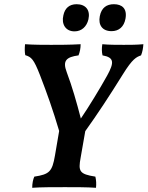

<svg xmlns="http://www.w3.org/2000/svg" viewBox="-20 -889 701 912"><path d="M334 -740C368 -740 392 -763 400 -797C410 -841 387 -869 344 -869C309 -869 288 -850 281 -816C271 -775 291 -740 334 -740ZM510 -741C545 -741 569 -762 576 -800C585 -849 559 -869 521 -869C487 -869 462 -853 454 -812C446 -770 466 -741 510 -741ZM568 -676C532 -676 499 -676 466 -679C463 -660 463 -643 467 -626C523 -616 523 -592 489 -530C454 -467 402 -382 364 -326C344 -403 323 -477 297 -546C276 -601 295 -618 353 -626C359 -641 363 -659 363 -679C310 -676 262 -676 223 -676C189 -676 140 -676 99 -679C97 -659 97 -642 100 -627C129 -618 140 -609 170 -532C204 -444 231 -368 261 -267L241 -150C228 -74 215 -61 143 -50C137 -37 133 -18 133 3C174 0 232 0 289 0C340 0 393 0 436 3C438 -15 437 -33 433 -50C357 -62 351 -75 363 -140L385 -266C443 -347 499 -432 563 -535C610 -611 628 -618 650 -626C657 -643 660 -662 661 -679C626 -676 601 -676 568 -676Z"/></svg>

Font: Vollkorn Semibold
Style: Italic
Weight: 600
Italic angle: -11°
Designer: Friedrich Althausen
Foundry: Friedrich Althausen
Version: Version 4.015;PS 004.015;hotconv 1.0.88;makeotf.lib2.5.64775